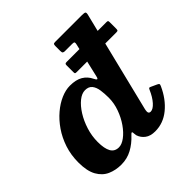

<svg xmlns="http://www.w3.org/2000/svg" viewBox="-202 -952 1142 1142"><g transform="rotate(-45 368.5 -381.0)"><path d="M389 -647.5Q380.5 -647.5 377.2 -644.8Q374 -642 374 -633.5V-577.5Q374 -568 376 -565.2Q378 -562.5 388 -562.5H722Q732.5 -562.5 734.8 -566.2Q737 -570 737 -579V-633.5Q737 -642.5 734.5 -645Q732 -647.5 723 -647.5ZM415.5 -320Q415.5 -274 399.2 -229Q383 -184 357.5 -147.5Q332 -111 303.2 -89.5Q274.5 -68 249.5 -68Q214.5 -68 198.5 -96.2Q182.5 -124.5 182.5 -180Q182.5 -230.5 197.8 -278.8Q213 -327 237.5 -366Q262 -405 290.8 -428.2Q319.5 -451.5 347 -451.5Q377 -451.5 391.8 -433.2Q406.5 -415 411 -385Q415.5 -355 415.5 -320ZM683 -149Q688 -159.5 686.2 -163.5Q684.5 -167.5 674.5 -172L638.5 -188.5Q630.5 -192.5 627.2 -191.2Q624 -190 620.5 -182Q601.5 -138 577.5 -111.2Q553.5 -84.5 533 -84.5Q517 -84.5 517 -101Q517 -105 517.8 -110.5Q518.5 -116 519.5 -120L676 -754.5Q680.5 -772 675.2 -776Q670 -780 648 -780H424.5Q413.5 -780 410.8 -776Q408 -772 408 -760.5V-720Q408 -707.5 412.2 -703.8Q416.5 -700 428.5 -700H488Q502.5 -700 504.5 -695.2Q506.5 -690.5 504 -680L453 -461Q449.5 -445 444.2 -446Q439 -447 431 -463.5Q415 -497 384.2 -515.5Q353.5 -534 302 -534Q266.5 -534 227 -517Q187.5 -500 150 -468.2Q112.5 -436.5 82 -392.2Q51.5 -348 33.2 -293Q15 -238 15 -175Q15 -102.5 38.5 -61Q62 -19.5 101 -2.2Q140 15 187 15Q236.5 15 277.8 -7.5Q319 -30 352 -66Q361 -76 365.5 -77Q370 -78 370.5 -68.5Q371 -65.5 371.2 -60.2Q371.5 -55 373 -46.5Q382 -18.5 405.8 -0.5Q429.5 17.5 469.5 17.5Q538 17.5 593.5 -28Q649 -73.5 683 -149Z"/></g></svg>

Font: Besley
Style: Bold Italic
Weight: 700
Italic angle: -13°
Designer: Owen Earl
Foundry: indestructible type*
Version: Version 2.001